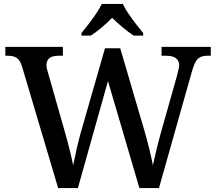

<svg xmlns="http://www.w3.org/2000/svg" viewBox="-20 -951 1093 971"><path d="M91 -616Q81 -647 65 -658Q49 -669 20 -669H7V-714H298V-669H275Q215 -669 215 -621Q215 -613 217.5 -602Q220 -591 224 -579L310 -277Q322 -235 332.5 -192.5Q343 -150 350 -115Q358 -153 367.5 -196.5Q377 -240 390 -286L511 -707H588L711 -288Q725 -239 736 -194Q747 -149 753 -115Q761 -150 771 -192Q781 -234 794 -281L874 -564Q877 -577 881.5 -594Q886 -611 886 -620Q886 -669 820 -669H797V-714H1046V-669H1027Q998 -669 981.5 -654.5Q965 -640 951 -591L784 0H685L526 -541L374 0H274ZM392 -784Q408 -803 428 -829Q448 -855 466 -882Q484 -909 495 -931H601Q611 -909 629.5 -882Q648 -855 668 -829Q688 -803 704 -784V-771H656Q630 -788 600 -813Q570 -838 547 -861Q525 -838 495.5 -813Q466 -788 439 -771H392Z"/></svg>

Font: Noto Serif Sinhala Medium
Style: Regular
Weight: 500
Designer: Jelle Bosma - Monotype Design Team
Foundry: Monotype Imaging Inc.
Version: Version 2.007; ttfautohint (v1.8.4.7-5d5b)